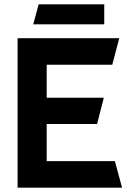

<svg xmlns="http://www.w3.org/2000/svg" viewBox="-20 -864 589 884"><path d="M133 -752 158 -844H460V-752ZM61 0V-688H529L497 -566H195V-414H458L427 -293H195V-122H509L542 0Z"/></svg>

Font: Techna Sans
Style: Regular
Weight: 400
Designer: Carl Enlund
Version: Version 1.003